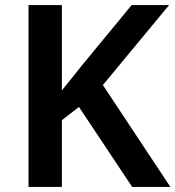

<svg xmlns="http://www.w3.org/2000/svg" viewBox="-20 -734 689 754"><path d="M649 0 384 -400 644 -714H497L304 -480C277 -446 250 -412 223 -379V-714H92V0H223V-262L290 -314L499 0Z"/></svg>

Font: Noto Sans Balinese SemiBold
Style: Regular
Weight: 600
Designer: Aditya Bayu, David Williams
Foundry: David Williams
Version: Version 2.005